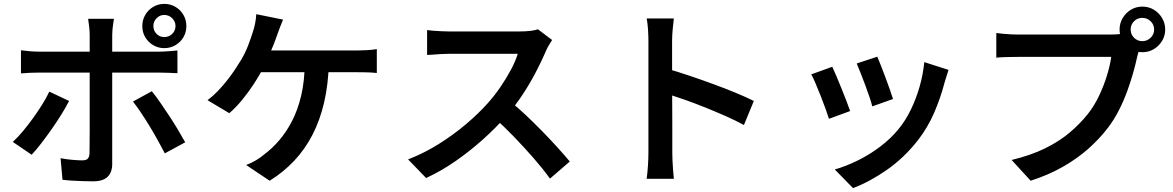

<svg xmlns="http://www.w3.org/2000/svg" viewBox="-20 -881 6040 989"><path d="M770 -747Q770 -723 786.5 -706.5Q803 -690 826 -690Q850 -690 867 -706.5Q884 -723 884 -747Q884 -770 867 -787Q850 -804 826 -804Q803 -804 786.5 -787Q770 -770 770 -747ZM713 -747Q713 -778 728 -804Q743 -830 769 -845.5Q795 -861 826 -861Q858 -861 884 -845.5Q910 -830 925 -804Q940 -778 940 -747Q940 -715 925 -689.5Q910 -664 884 -648.5Q858 -633 826 -633Q795 -633 769 -648.5Q743 -664 728 -689.5Q713 -715 713 -747ZM567 -784Q566 -777 563.5 -762Q561 -747 559.5 -730Q558 -713 558 -701Q558 -673 558 -637.5Q558 -602 558 -567Q558 -532 558 -504Q558 -484 558 -447.5Q558 -411 558 -365Q558 -319 558 -270Q558 -221 558 -175Q558 -129 558 -93Q558 -57 558 -36Q558 6 534.5 29.5Q511 53 459 53Q434 53 406.5 52Q379 51 352.5 49.5Q326 48 302 45L292 -66Q324 -60 354.5 -57.5Q385 -55 404 -55Q424 -55 432 -63.5Q440 -72 441 -91Q441 -102 441.5 -132.5Q442 -163 442 -205.5Q442 -248 442 -295.5Q442 -343 442 -386Q442 -429 442 -460.5Q442 -492 442 -504Q442 -522 442 -557.5Q442 -593 442 -633Q442 -673 442 -702Q442 -720 439 -746Q436 -772 434 -784ZM88 -622Q110 -619 134 -617Q158 -615 181 -615Q194 -615 230.5 -615Q267 -615 318 -615Q369 -615 428.5 -615Q488 -615 547.5 -615Q607 -615 659 -615Q711 -615 748 -615Q785 -615 800 -615Q820 -615 847 -617Q874 -619 894 -621V-504Q872 -505 846.5 -506Q821 -507 801 -507Q786 -507 749 -507Q712 -507 660 -507Q608 -507 549 -507Q490 -507 431 -507Q372 -507 320 -507Q268 -507 231.5 -507Q195 -507 181 -507Q159 -507 134 -506Q109 -505 88 -503ZM336 -361Q319 -328 295 -289.5Q271 -251 243.5 -212Q216 -173 190 -139.5Q164 -106 143 -84L46 -150Q71 -173 97.5 -204.5Q124 -236 149.5 -271.5Q175 -307 197 -342Q219 -377 234 -409ZM762 -411Q782 -387 805 -353.5Q828 -320 852.5 -283Q877 -246 898 -210.5Q919 -175 934 -148L829 -91Q813 -122 792.5 -159Q772 -196 749.5 -233Q727 -270 705 -302.5Q683 -335 665 -358Z M1438 -780Q1430 -762 1422 -740Q1414 -718 1408 -702Q1400 -678 1388 -648Q1376 -618 1362.5 -587.5Q1349 -557 1336 -531Q1316 -492 1287.5 -448.5Q1259 -405 1226.5 -365.5Q1194 -326 1161 -298L1049 -365Q1076 -385 1101 -411Q1126 -437 1149 -466Q1172 -495 1190.5 -523Q1209 -551 1223 -574Q1244 -610 1258 -646.5Q1272 -683 1281 -712Q1289 -735 1294 -760Q1299 -785 1300 -808ZM1290 -621Q1306 -621 1339 -621Q1372 -621 1416 -621Q1460 -621 1509.5 -621Q1559 -621 1608 -621Q1657 -621 1700 -621Q1743 -621 1774.5 -621Q1806 -621 1820 -621Q1839 -621 1868 -622.5Q1897 -624 1921 -628V-505Q1894 -508 1865.5 -508.5Q1837 -509 1820 -509Q1804 -509 1764 -509Q1724 -509 1670.5 -509Q1617 -509 1557.5 -509Q1498 -509 1442.5 -509Q1387 -509 1343.5 -509Q1300 -509 1279 -509ZM1674 -557Q1671 -445 1649.5 -353Q1628 -261 1589.5 -186.5Q1551 -112 1495.5 -53Q1440 6 1369 50L1248 -31Q1274 -41 1298 -55Q1322 -69 1339 -84Q1381 -115 1418 -158Q1455 -201 1484.5 -258Q1514 -315 1531.5 -389Q1549 -463 1550 -558Z M2824 -675Q2819 -667 2808.5 -650Q2798 -633 2792 -618Q2772 -571 2741.5 -512Q2711 -453 2672.5 -394.5Q2634 -336 2591 -287Q2536 -224 2468.5 -163.5Q2401 -103 2327 -51.5Q2253 0 2175 36L2082 -60Q2163 -91 2239 -138.5Q2315 -186 2380 -241Q2445 -296 2493 -350Q2527 -388 2557.5 -432.5Q2588 -477 2612 -522Q2636 -567 2647 -604Q2638 -604 2610.5 -604Q2583 -604 2546.5 -604Q2510 -604 2470.5 -604Q2431 -604 2394.5 -604Q2358 -604 2331 -604Q2304 -604 2294 -604Q2274 -604 2251 -602.5Q2228 -601 2209 -599.5Q2190 -598 2180 -598V-726Q2192 -724 2213.5 -722.5Q2235 -721 2257 -720Q2279 -719 2294 -719Q2306 -719 2334 -719Q2362 -719 2399.5 -719Q2437 -719 2477 -719Q2517 -719 2554 -719Q2591 -719 2618 -719Q2645 -719 2656 -719Q2687 -719 2712 -722Q2737 -725 2751 -730ZM2604 -362Q2644 -330 2687.5 -289Q2731 -248 2774 -204Q2817 -160 2853.5 -119.5Q2890 -79 2915 -49L2813 39Q2777 -11 2729 -66Q2681 -121 2628 -176Q2575 -231 2521 -279Z M3320 -94Q3320 -111 3320 -154.5Q3320 -198 3320 -255.5Q3320 -313 3320 -376.5Q3320 -440 3320 -499Q3320 -558 3320 -603.5Q3320 -649 3320 -670Q3320 -696 3318 -728.5Q3316 -761 3311 -786H3451Q3448 -761 3445 -730Q3442 -699 3442 -670Q3442 -640 3442 -590Q3442 -540 3442 -481Q3442 -422 3442.5 -361Q3443 -300 3443 -245.5Q3443 -191 3443 -150.5Q3443 -110 3443 -94Q3443 -79 3444 -55Q3445 -31 3447 -5.5Q3449 20 3451 40H3311Q3315 12 3317.5 -26Q3320 -64 3320 -94ZM3416 -527Q3466 -513 3527 -492.5Q3588 -472 3651 -449Q3714 -426 3769.5 -403Q3825 -380 3863 -361L3812 -237Q3770 -260 3718 -283Q3666 -306 3612.5 -327.5Q3559 -349 3508 -367Q3457 -385 3416 -398Z M4499 -589Q4506 -573 4517.5 -543.5Q4529 -514 4541.5 -480.5Q4554 -447 4564.5 -417.5Q4575 -388 4580 -371L4473 -333Q4469 -351 4459 -380.5Q4449 -410 4437 -442.5Q4425 -475 4413 -505Q4401 -535 4393 -554ZM4866 -521Q4859 -499 4854 -483.5Q4849 -468 4845 -454Q4825 -377 4792 -300.5Q4759 -224 4707 -157Q4637 -68 4549 -6.5Q4461 55 4374 88L4280 -8Q4336 -24 4396.5 -53.5Q4457 -83 4513 -125Q4569 -167 4610 -218Q4645 -261 4672 -316.5Q4699 -372 4717 -435Q4735 -498 4741 -561ZM4267 -537Q4276 -518 4288.5 -488.5Q4301 -459 4314.5 -425.5Q4328 -392 4340 -361Q4352 -330 4359 -309L4250 -269Q4244 -288 4232.5 -320.5Q4221 -353 4207 -388Q4193 -423 4180.5 -452.5Q4168 -482 4159 -498Z M5804 -729Q5804 -704 5821.5 -686.5Q5839 -669 5864 -669Q5889 -669 5907 -686.5Q5925 -704 5925 -729Q5925 -754 5907 -771.5Q5889 -789 5864 -789Q5839 -789 5821.5 -771.5Q5804 -754 5804 -729ZM5747 -729Q5747 -761 5763 -788Q5779 -815 5805.5 -831Q5832 -847 5864 -847Q5897 -847 5923.5 -831Q5950 -815 5966 -788Q5982 -761 5982 -729Q5982 -697 5966 -670.5Q5950 -644 5923.5 -628Q5897 -612 5864 -612Q5832 -612 5805.5 -628Q5779 -644 5763 -670.5Q5747 -697 5747 -729ZM5858 -653Q5852 -640 5847 -623Q5842 -606 5838 -590Q5830 -552 5817 -506Q5804 -460 5786 -410.5Q5768 -361 5743.5 -313Q5719 -265 5688 -224Q5643 -165 5584.5 -113.5Q5526 -62 5452.5 -20.5Q5379 21 5289 50L5191 -57Q5290 -81 5362.5 -116.5Q5435 -152 5488.5 -197Q5542 -242 5583 -293Q5617 -336 5641.5 -388Q5666 -440 5682 -492Q5698 -544 5704 -588Q5689 -588 5653 -588Q5617 -588 5569 -588Q5521 -588 5468.5 -588Q5416 -588 5367 -588Q5318 -588 5280.5 -588Q5243 -588 5225 -588Q5192 -588 5161.5 -587Q5131 -586 5112 -584V-711Q5127 -709 5147 -707Q5167 -705 5188.5 -704Q5210 -703 5226 -703Q5240 -703 5270.5 -703Q5301 -703 5340.5 -703Q5380 -703 5424.5 -703Q5469 -703 5512.5 -703Q5556 -703 5594.5 -703Q5633 -703 5660.5 -703Q5688 -703 5699 -703Q5713 -703 5732.5 -704Q5752 -705 5770 -710Z"/></svg>

Font: Noto Sans JP SemiBold
Style: Regular
Weight: 600
Designer: Ryoko NISHIZUKA  (kana, bopomofo & ideographs); Paul D. Hunt (Latin, Greek & Cyrillic); Sandoll Communications , Soo-you
Foundry: Adobe
Version: Version 2.004-H2;hotconv 1.0.118;makeotfexe 2.5.65603